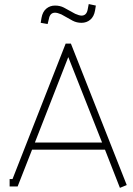

<svg xmlns="http://www.w3.org/2000/svg" viewBox="-20 -908 647 935"><path d="M346.2 -840.8Q366.2 -832 377 -832Q401.9 -832 407.2 -862.8L412.1 -888.2L446.8 -880.9L442.9 -856.9Q437.5 -826.7 419.4 -811.8Q401.4 -796.9 377 -796.9Q353.5 -796.9 334 -807.1L278.8 -837.9Q259.8 -846.2 248 -846.2Q223.1 -846.2 217.8 -814.9L211.9 -791L178.2 -796.9L182.1 -820.8Q187.5 -851.1 205.6 -866Q223.6 -880.9 248 -880.9Q272 -880.9 291 -871.1ZM491.2 -179.2H136.2L65.9 0H26.9V-36.1H41L299.8 -695.8H325.2L597.2 -6.8L564 6.8ZM312 -628.9 149.9 -213.9H477.1L313 -628.9Z"/></svg>

Font: Rawengulk
Style: Regular
Weight: 400
Version: Version 0.92